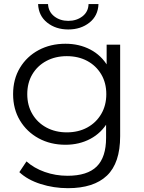

<svg xmlns="http://www.w3.org/2000/svg" viewBox="-20 -751 725 969"><path d="M323 198.7Q251.3 198.7 185.2 177.7Q119.1 156.7 77.6 117.8L113.7 63.6Q151.4 97.5 205.8 116.8Q260.3 136.1 320.7 136.1Q420.8 136.1 468.1 89.3Q515.4 42.5 515.4 -55.5V-185.8L525.4 -275.8L518.2 -366.4V-525.5H586.4V-63.6Q586.4 71.6 519.8 135.2Q453.2 198.7 323 198.7ZM310.3 -20.4Q234.9 -20.4 175.1 -52.9Q115.3 -85.4 80.7 -143Q46.1 -200.5 46.1 -275.8Q46.1 -351.5 80.7 -408.8Q115.3 -466.2 175.1 -498.2Q234.9 -530.2 310.3 -530.2Q379.9 -530.2 435.8 -501Q491.7 -471.9 525.1 -415.1Q558.4 -358.3 558.4 -275.8Q558.4 -193.7 525.1 -136.7Q491.7 -79.7 435.8 -50.1Q379.9 -20.4 310.3 -20.4ZM317.1 -83Q375.4 -83 420.3 -107.4Q465.1 -131.8 490.8 -175.5Q516.5 -219.1 516.5 -275.8Q516.5 -332.9 490.8 -376.1Q465.1 -419.3 420.3 -443.5Q375.4 -467.6 317.1 -467.6Q259.7 -467.6 214.3 -443.5Q169 -419.3 143.3 -376.1Q117.6 -332.9 117.6 -275.8Q117.6 -219.1 143.3 -175.5Q169 -131.8 214.3 -107.4Q259.7 -83 317.1 -83ZM324.6 -602.3Q261.6 -602.3 218.2 -636.8Q174.8 -671.2 172.2 -730.6H222.4Q224.4 -691.6 253.8 -668.6Q283.2 -645.7 324.6 -645.7Q366.5 -645.7 396.2 -668.6Q425.9 -691.6 426.9 -730.6H477Q474.9 -671.2 431.3 -636.8Q387.7 -602.3 324.6 -602.3Z"/></svg>

Font: Montserrat Alternates Thin
Style: Regular
Weight: 100
Designer: Julieta Ulanovsky
Foundry: Julieta Ulanovsky
Version: Version 9.000